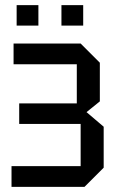

<svg xmlns="http://www.w3.org/2000/svg" viewBox="-20 -730 468 750"><path d="M385 -75 310 0H25V-81H295V-246H55V-326H280V-479H33V-560H295L370 -485V-334L318 -292L385 -235ZM45 -630V-710H130V-630ZM220 -630V-710H305V-630Z"/></svg>

Font: Tektur SemiCondensed
Style: Regular
Weight: 400
Width: 4
Designer: Adam Jagosz
Foundry: Adam Jagosz
Version: Version 1.005;gftools[0.9.30]